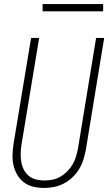

<svg xmlns="http://www.w3.org/2000/svg" viewBox="-20 -923 540 951"><path d="M199 8Q172 8 146 2Q120 -4 99.5 -19Q79 -34 66 -56Q53 -78 47 -103.5Q41 -129 42 -156Q43 -183 47 -210L134 -735H174L86 -204Q83 -183 82.5 -162Q82 -141 85.5 -120.5Q89 -100 98 -82.5Q107 -65 122.5 -52Q138 -39 158.5 -34Q179 -29 200 -29Q220 -29 240 -33Q260 -37 278.5 -47.5Q297 -58 312.5 -73.5Q328 -89 339 -107.5Q350 -126 356 -146Q362 -166 366 -186L456 -735H496L405 -180Q400 -155 392.5 -131Q385 -107 371.5 -85Q358 -63 338.5 -44.5Q319 -26 296 -14Q273 -2 248 3Q223 8 199 8ZM191 -867V-903H491V-867Z"/></svg>

Font: Iosevka Extralight Oblique
Style: Regular
Weight: 200
Italic angle: -9°
Monospace: yes
Designer: Belleve Invis
Foundry: Belleve Invis
Version: Version 32.5.0; ttfautohint (v1.8.4)